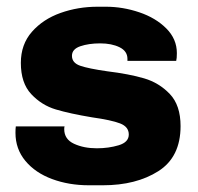

<svg xmlns="http://www.w3.org/2000/svg" viewBox="-20 -541 589 571"><path d="M506 -383Q506 -367 504 -360H359V-366Q359 -389 335.5 -400.5Q312 -412 278 -412Q244 -412 219 -403.5Q194 -395 194 -375Q194 -354 218.5 -345.5Q243 -337 299 -329Q364 -321 408.5 -308Q453 -295 485 -261.5Q517 -228 517 -166Q517 -74 451 -32Q385 10 286 10H244Q185 10 135 -8.5Q85 -27 55.5 -62.5Q26 -98 26 -146Q26 -158 27 -165H172Q171 -162 171 -157Q171 -127 200 -113.5Q229 -100 268 -100Q303 -100 333 -109Q363 -118 363 -141Q363 -164 337 -174Q311 -184 254 -192Q188 -203 146 -215.5Q104 -228 73 -261Q42 -294 42 -354Q42 -409 75 -446.5Q108 -484 160 -502.5Q212 -521 270 -521H295Q345 -521 394 -504.5Q443 -488 474.5 -456.5Q506 -425 506 -383Z"/></svg>

Font: Chivo ExtraBold
Style: Regular
Weight: 800
Designer: Hector Gatti
Foundry: Omnibus-Type
Version: Version 1.007